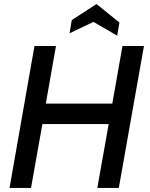

<svg xmlns="http://www.w3.org/2000/svg" viewBox="-20 -927 738 947"><path d="M150 -700H256L206 -416H534L584 -700H690L566 0H460L516 -315H189L133 0H27ZM441 -819 323 -763 334 -828 456 -907 569 -816 558 -751Z"/></svg>

Font: Cabin Medium
Style: Italic
Weight: 500
Italic angle: -7°
Designer: Pablo Impallari
Foundry: Pablo Impallari. http://www.impallari.com Igino Marini. http://www.ikern.com
Version: Version 2.200